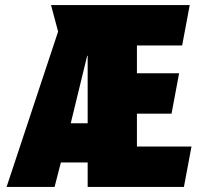

<svg xmlns="http://www.w3.org/2000/svg" viewBox="-20 -740 793 760"><path d="M6 0 210 -615 182 -720H731L701 -560H522V-450H689L659 -290H522V-160H738L708 0H327V-97H221L196 0ZM260 -252H327V-519H325Z"/></svg>

Font: Protest Strike
Style: Regular
Weight: 400
Designer: Octavio Pardo
Foundry: Ashler Design
Version: Version 2.005; ttfautohint (v1.8.4.7-5d5b)